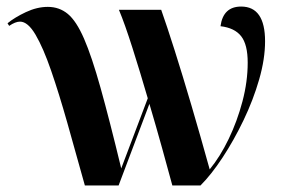

<svg xmlns="http://www.w3.org/2000/svg" viewBox="-20 -566 869 586"><path d="M239 0Q211 -101 185.5 -191Q160 -281 136 -350.5Q112 -420 88.5 -460Q65 -500 41 -500Q27 -500 8 -487L3 -495Q25 -513 59 -529Q93 -545 126 -545Q161 -545 187 -523.5Q213 -502 236.5 -448Q260 -394 287 -297.5Q314 -201 350 -52L431 -266Q408 -345 384.5 -419Q361 -493 343 -536H472Q489 -488 513 -412.5Q537 -337 564.5 -243.5Q592 -150 620 -49Q652 -88 678 -142Q704 -196 720 -256.5Q736 -317 736 -375Q736 -430 716 -455.5Q696 -481 653 -486Q661 -546 716 -546Q789 -546 789 -440Q789 -386 771 -323.5Q753 -261 723.5 -199.5Q694 -138 659.5 -85.5Q625 -33 592 0H506Q493 -48 475 -113Q457 -178 436 -249L342 0Z"/></svg>

Font: Noto Serif Display SemiCondensed
Style: Bold
Weight: 700
Width: 4
Designer: Monotype Design Team
Foundry: Monotype Imaging Inc.
Version: Version 2.009